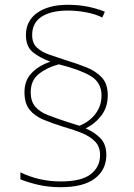

<svg xmlns="http://www.w3.org/2000/svg" viewBox="-20 -779 558 800"><path d="M82 -395Q82 -444 112 -475Q142 -506 190 -522Q146 -538 117 -561.5Q88 -585 88 -633Q88 -692 135 -725.5Q182 -759 263 -759Q308 -759 347 -751Q386 -743 417 -730L406 -706Q379 -720 340 -727.5Q301 -735 263 -735Q193 -735 153.5 -709.5Q114 -684 114 -633Q114 -599 134 -580.5Q154 -562 186.5 -551Q219 -540 258 -527Q301 -514 340 -498.5Q379 -483 404 -456.5Q429 -430 429 -381Q429 -333 403 -298.5Q377 -264 337 -244Q374 -228 398.5 -203Q423 -178 423 -133Q423 -72 375.5 -35.5Q328 1 233 1Q181 1 137 -9.5Q93 -20 65 -32V-61Q143 -23 233 -23Q320 -23 358.5 -53.5Q397 -84 397 -133Q397 -168 376 -189.5Q355 -211 320.5 -225Q286 -239 243 -251Q199 -265 162 -280Q125 -295 103.5 -321.5Q82 -348 82 -395ZM108 -395Q108 -356 127.5 -334Q147 -312 179.5 -299.5Q212 -287 251 -274L311 -255Q353 -272 378 -305Q403 -338 403 -381Q403 -436 356.5 -463Q310 -490 225 -511Q176 -498 142 -471Q108 -444 108 -395Z"/></svg>

Font: Noto Sans Devanagari Thin
Style: Regular
Weight: 100
Designer: Jelle Bosma - Monotype Design Team
Foundry: Monotype Imaging Inc.
Version: Version 2.004; ttfautohint (v1.8.4.7-5d5b)